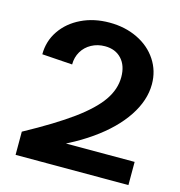

<svg xmlns="http://www.w3.org/2000/svg" viewBox="-106 -810 846 904"><g transform="rotate(15 316.5 -358.0)"><path d="M437 -482Q437 -538 407 -570.5Q377 -603 326 -603Q290 -603 260.5 -587Q231 -571 214.5 -543Q198 -515 198 -480L50 -490Q50 -554 85 -605.5Q120 -657 181 -686.5Q242 -716 318 -716Q394 -716 455 -686.5Q516 -657 550.5 -604.5Q585 -552 585 -487Q585 -408 533 -329.5Q481 -251 383.5 -182.5Q286 -114 154 -64L174 -113H601V0H51V-113Q194 -191 277.5 -252Q361 -313 399 -368Q437 -423 437 -482Z"/></g></svg>

Font: Uncut Sans Variable
Style: Regular
Weight: 400
Designer: Kasper Nordkvist
Foundry: UNCUT.wtf
Version: Version 1.303;Glyphs 3.1.2 (3151)